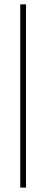

<svg xmlns="http://www.w3.org/2000/svg" viewBox="-20 -731 238 883"><path d="M73.2 131.8V-710.9H99.6V131.8Z"/></svg>

Font: Roboto Slab LO Thin
Style: Regular
Weight: 250
Designer: Google
Version: Version 2.00;September 28, 2018;FontCreator 11.5.0.2427 64-b